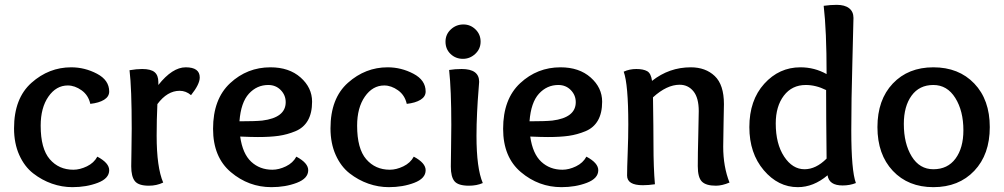

<svg xmlns="http://www.w3.org/2000/svg" viewBox="-20 -763 4146 793"><path d="M283 -62Q310 -62 339 -76Q368 -90 382 -116Q431 -90 431 -60Q431 -26 384 -8Q337 10 279 10Q236 10 194.5 -4.5Q153 -19 117 -47Q81 -75 59.5 -123Q38 -171 38 -233Q38 -357 110 -421Q182 -485 274 -485Q330 -485 380.5 -458.5Q431 -432 431 -385Q431 -364 410 -351Q389 -338 353 -334Q345 -370 317 -390Q289 -410 260 -410Q212 -410 180 -364Q148 -318 148 -244Q148 -149 185.5 -105.5Q223 -62 283 -62Z M567 -478Q603 -478 618.5 -465Q634 -452 634 -424V-412Q692 -485 747 -485Q805 -485 805 -443Q805 -415 769 -370Q748 -388 722 -388Q671 -388 630 -333Q627 -269 627 -203Q627 -72 654 -9Q627 4 595 4Q552 4 537 -15Q522 -34 522 -76Q522 -88 523 -144Q524 -200 524 -232Q524 -399 515 -473Q544 -478 567 -478Z M1045 -197Q1018 -197 972 -199Q982 -128 1017.5 -95Q1053 -62 1105 -62Q1132 -62 1161 -76Q1190 -90 1204 -116Q1253 -90 1253 -60Q1253 -26 1206 -8Q1159 10 1101 10Q1007 10 933.5 -52Q860 -114 860 -231Q860 -354 930.5 -419.5Q1001 -485 1097 -485Q1174 -485 1221.5 -443Q1269 -401 1269 -343Q1269 -296 1251.5 -265.5Q1234 -235 1200 -221Q1166 -207 1131 -202Q1096 -197 1045 -197ZM1088 -412Q1041 -412 1008 -376Q975 -340 969 -262Q1033 -262 1063 -265Q1160 -277 1160 -341Q1160 -370 1139.5 -391Q1119 -412 1088 -412Z M1590 -62Q1617 -62 1646 -76Q1675 -90 1689 -116Q1738 -90 1738 -60Q1738 -26 1691 -8Q1644 10 1586 10Q1543 10 1501.5 -4.5Q1460 -19 1424 -47Q1388 -75 1366.5 -123Q1345 -171 1345 -233Q1345 -357 1417 -421Q1489 -485 1581 -485Q1637 -485 1687.5 -458.5Q1738 -432 1738 -385Q1738 -364 1717 -351Q1696 -338 1660 -334Q1652 -370 1624 -390Q1596 -410 1567 -410Q1519 -410 1487 -364Q1455 -318 1455 -244Q1455 -149 1492.5 -105.5Q1530 -62 1590 -62Z M1887 -478Q1959 -478 1959 -425Q1959 -419 1956 -384.5Q1953 -350 1950.5 -299Q1948 -248 1948 -202Q1948 -68 1974 -7Q1949 4 1917 4Q1873 4 1857.5 -14Q1842 -32 1842 -75Q1842 -91 1843 -152.5Q1844 -214 1844 -247Q1844 -392 1835 -474Q1859 -478 1887 -478ZM1892 -520Q1862 -520 1841 -540Q1820 -560 1820 -591Q1820 -621 1842 -641.5Q1864 -662 1894 -662Q1923 -662 1944 -641.5Q1965 -621 1965 -591Q1965 -561 1943 -540.5Q1921 -520 1892 -520Z M2243 -197Q2216 -197 2170 -199Q2180 -128 2215.5 -95Q2251 -62 2303 -62Q2330 -62 2359 -76Q2388 -90 2402 -116Q2451 -90 2451 -60Q2451 -26 2404 -8Q2357 10 2299 10Q2205 10 2131.5 -52Q2058 -114 2058 -231Q2058 -354 2128.5 -419.5Q2199 -485 2295 -485Q2372 -485 2419.5 -443Q2467 -401 2467 -343Q2467 -296 2449.5 -265.5Q2432 -235 2398 -221Q2364 -207 2329 -202Q2294 -197 2243 -197ZM2286 -412Q2239 -412 2206 -376Q2173 -340 2167 -262Q2231 -262 2261 -265Q2358 -277 2358 -341Q2358 -370 2337.5 -391Q2317 -412 2286 -412Z M2673 -429Q2744 -485 2833 -485Q2894 -485 2932 -449Q2970 -413 2970 -333Q2970 -322 2968.5 -255Q2967 -188 2967 -157Q2967 -75 2993 -9Q2962 4 2937 4Q2896 4 2879 -13Q2862 -30 2862 -77Q2862 -129 2864 -202.5Q2866 -276 2866 -304Q2866 -359 2844 -386Q2822 -413 2787 -413Q2734 -413 2677 -361Q2679 -227 2679 -166Q2679 -70 2685 -2Q2658 2 2635 2Q2570 2 2570 -38Q2570 -67 2572.5 -132Q2575 -197 2575 -249Q2575 -415 2556 -467Q2580 -478 2608 -478Q2637 -478 2653 -469Q2669 -460 2673 -429Z M3303 -64Q3350 -64 3394 -108Q3392 -292 3392 -391Q3350 -412 3308 -412Q3251 -412 3217.5 -368Q3184 -324 3184 -253Q3184 -169 3218.5 -116.5Q3253 -64 3303 -64ZM3075 -238Q3075 -349 3136.5 -417Q3198 -485 3286 -485Q3344 -485 3394 -457Q3394 -636 3382 -739Q3410 -743 3436 -743Q3469 -743 3487 -729Q3505 -715 3505 -689Q3505 -664 3500.5 -506.5Q3496 -349 3496 -224Q3496 -58 3515 -7Q3490 3 3460 3Q3404 3 3398 -39Q3340 10 3275 10Q3194 10 3134.5 -60Q3075 -130 3075 -238Z M3959 -225Q3959 -305 3925.5 -358.5Q3892 -412 3835 -412Q3777 -412 3745 -368Q3713 -324 3713 -251Q3713 -170 3745.5 -117Q3778 -64 3835 -64Q3894 -64 3926.5 -108Q3959 -152 3959 -225ZM3835 10Q3731 10 3667.5 -57.5Q3604 -125 3604 -238Q3604 -351 3667.5 -418Q3731 -485 3835 -485Q3940 -485 4004 -418Q4068 -351 4068 -238Q4068 -125 4004 -57.5Q3940 10 3835 10Z"/></svg>

Font: Overlock
Style: Bold
Weight: 700
Designer: Dario Muhafara
Foundry: Dario Manuel Muhafara
Version: Version 1.001